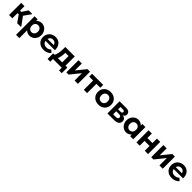

<svg xmlns="http://www.w3.org/2000/svg" viewBox="663 -2661 5097 5097"><g transform="rotate(45 3211.5 -112.5)"><path d="M365.7 0H503.5V-16.8L333.8 -248.5L470.3 -439.8V-456.5H340.7L197.5 -237.5ZM99 -194.5H253.3V-288.5H99ZM59.2 0H183V-325.5V-332.5V-456.5H59.2V-332.5V-325.5V-126V-111Z M686 240V-111V-125.5V-325.5L679 -332.5V-456.5H562.2V-332.5V-325.5V240ZM831.5 7.2Q872.8 7.2 911.4 -9.8Q950 -26.8 979.8 -57.8Q1009.5 -88.8 1027.4 -132.4Q1045.3 -176 1045.3 -229Q1045.3 -282 1027.6 -325.1Q1010 -368.3 980.6 -399.3Q951.3 -430.3 912.6 -447.4Q874 -464.5 831.5 -464.5Q795.5 -464.5 764.6 -454.4Q733.8 -444.3 710.5 -427Q687.3 -409.8 672.8 -387.9Q658.3 -366 656 -342V-234.5H686Q686 -260.8 694 -283.1Q702 -305.5 716.8 -321.6Q731.5 -337.7 752.6 -347Q773.8 -356.2 799.3 -356.2Q822.2 -356.2 843.1 -348.4Q864 -340.5 879.9 -324.5Q895.7 -308.5 904.9 -284.5Q914 -260.5 914 -228.5Q914 -198.5 905.4 -174.5Q896.7 -150.5 881.1 -133.5Q865.5 -116.5 844.5 -107.6Q823.5 -98.8 799 -98.8Q774.3 -98.8 753.4 -108.1Q732.5 -117.5 717.8 -134.4Q703 -151.3 694.5 -174.9Q686 -198.5 686 -226.8H651V-120.8Q656.8 -94.3 672.9 -70.9Q689 -47.5 712.9 -30.4Q736.8 -13.3 767.3 -3Q797.8 7.2 831.5 7.2Z M1356.8 7.2Q1423 7.2 1477.6 -15.9Q1532.3 -39 1568 -82.8L1498.5 -146Q1475.8 -119.3 1441.1 -105Q1406.5 -90.8 1366.8 -90.8Q1335.8 -90.8 1309.6 -100.4Q1283.5 -110 1265.4 -128.1Q1247.3 -146.3 1237.1 -172.3Q1227 -198.3 1227 -231.8Q1227 -262.8 1235.8 -287.4Q1244.5 -312 1259.9 -329.2Q1275.3 -346.5 1297.4 -355.7Q1319.5 -365 1346 -365Q1372.8 -365 1394 -356.5Q1415.2 -348 1430.4 -333.4Q1445.5 -318.7 1453.5 -299Q1461.5 -279.3 1461.5 -257.3V-221.8L1536.3 -274.5H1179.8V-200H1579.3V-225.7Q1579.3 -275.8 1563.8 -319.1Q1548.3 -362.5 1519 -395Q1489.8 -427.5 1447.3 -446Q1404.8 -464.5 1350.8 -464.5Q1300.8 -464.5 1256.5 -447.6Q1212.2 -430.8 1179.2 -399.9Q1146.2 -369 1127.4 -324.6Q1108.5 -280.3 1108.5 -225.3Q1108.5 -173 1126.7 -130.3Q1145 -87.5 1177.7 -56.9Q1210.5 -26.3 1256.1 -9.5Q1301.8 7.2 1356.8 7.2Z M1650.5 -88.3 1773 -85.3Q1785.8 -111.3 1795.6 -139.8Q1805.5 -168.3 1811.9 -200.9Q1818.3 -233.5 1821.8 -269.3Q1825.3 -305 1825.3 -345V-411.5L1750.5 -348H2032L1946 -411.5V-89.8H2069.8V-456.5H1714.2V-386.5Q1714.2 -337 1710.2 -294.5Q1706.2 -252 1698 -215.6Q1689.7 -179.3 1678 -147.9Q1666.2 -116.5 1650.5 -88.3ZM1607.2 101.7H1709V0H2038.5V101.7H2140.3V-108.5H1607.2Z M2211.2 0H2295.8L2586 -359.7L2519.7 -352.5V0H2643.5V-456.5H2547L2248.7 -87.5L2335 -94.8V-456.5H2211.2Z M2866.7 0H2990.5V-348H3137.5V-456.5H2719.7V-348H2866.7Z M3416 7.2Q3468.5 7.2 3513.6 -9.5Q3558.8 -26.2 3591.8 -57.2Q3624.8 -88.2 3643.6 -131.8Q3662.5 -175.3 3662.5 -228.8Q3662.5 -281.5 3644.4 -324.9Q3626.3 -368.3 3593.6 -399.4Q3561 -430.5 3515.5 -447.5Q3470 -464.5 3416 -464.5Q3362.8 -464.5 3317.5 -447.9Q3272.2 -431.3 3239.2 -400.4Q3206.2 -369.5 3187.4 -325.8Q3168.5 -282 3168.5 -228.8Q3168.5 -176 3187 -132.9Q3205.5 -89.8 3238.2 -58.4Q3271 -27 3316.5 -9.9Q3362 7.2 3416 7.2ZM3416 -97.5Q3388 -97.5 3366 -107.6Q3344 -117.8 3328.9 -135.6Q3313.8 -153.5 3306 -177.6Q3298.3 -201.8 3298.3 -228.8Q3298.3 -256.5 3306.3 -280.4Q3314.3 -304.2 3329.5 -321.6Q3344.8 -339 3366.4 -349Q3388 -359 3416 -359Q3444 -359 3465.6 -349.4Q3487.2 -339.7 3502.4 -322Q3517.5 -304.2 3525.1 -280.7Q3532.7 -257.2 3532.7 -228.8Q3532.7 -200.3 3524.7 -176.1Q3516.7 -152 3501.6 -134.5Q3486.5 -117 3464.9 -107.3Q3443.3 -97.5 3416 -97.5Z M3753.2 0H3999.3Q4091.8 0 4140.1 -35.6Q4188.5 -71.3 4188.5 -136.5Q4188.5 -168.8 4177 -191.1Q4165.5 -213.5 4145.1 -227.8Q4124.8 -242 4097.4 -248.4Q4070 -254.8 4038 -254.8V-246.3Q4059.3 -246.3 4078.5 -253Q4097.8 -259.8 4111.9 -272.6Q4126 -285.5 4134.4 -304.1Q4142.8 -322.8 4142.8 -347Q4142.8 -396 4106.8 -426.3Q4070.8 -456.5 4000.3 -456.5H3753.2ZM3877 -48V-410.3L3840.3 -366H3962.3Q3995 -366 4011.1 -355.5Q4027.3 -345 4027.3 -322.5Q4027.3 -299.8 4010.9 -289Q3994.5 -278.3 3962.8 -278.3H3840.3V-205.7H3975Q4017.3 -205.7 4038 -192.5Q4058.7 -179.3 4058.7 -148.5Q4058.7 -120.5 4038.4 -105.5Q4018 -90.5 3971.8 -90.5H3840.3Z M4605.7 0H4722.5V-325.5V-332.5V-456.5H4605.7V-332.5L4598.7 -325.5V-126L4605.7 -111ZM4453.2 7.2Q4487.7 7.2 4517.9 -3Q4548 -13.3 4571.9 -30.4Q4595.7 -47.5 4611.9 -70.9Q4628 -94.3 4633.8 -120.8V-226.8H4598.7Q4598.7 -198.5 4590.2 -174.9Q4581.7 -151.3 4567 -134.4Q4552.2 -117.5 4531.4 -108.1Q4510.5 -98.8 4485.8 -98.8Q4461.3 -98.8 4440.3 -107.6Q4419.3 -116.5 4403.6 -133.5Q4388 -150.5 4379.4 -174.5Q4370.8 -198.5 4370.8 -228.5Q4370.8 -260.5 4379.9 -284.5Q4389 -308.5 4404.9 -324.5Q4420.8 -340.5 4441.8 -348.4Q4462.8 -356.2 4485.5 -356.2Q4511 -356.2 4532.1 -347Q4553.2 -337.7 4568 -321.6Q4582.7 -305.5 4590.7 -283.1Q4598.7 -260.8 4598.7 -234.5H4628.8V-342Q4626.5 -366 4612 -387.9Q4597.5 -409.8 4574.2 -427Q4551 -444.3 4520.1 -454.4Q4489.2 -464.5 4453.2 -464.5Q4410.7 -464.5 4372.1 -447.4Q4333.5 -430.3 4304.1 -399.3Q4274.7 -368.3 4257.1 -325.1Q4239.5 -282 4239.5 -229Q4239.5 -176 4257.4 -132.4Q4275.2 -88.8 4305 -57.8Q4334.7 -26.8 4373.4 -9.8Q4412 7.2 4453.2 7.2Z M4900.8 -180.2H5211.3V-288.8H4900.8ZM4841.2 0H4965V-325.5V-332.5V-456.5H4841.2V-332.5V-325.5V-126V-111ZM5155 0H5278.8V-325.5V-332.5V-456.5H5155V-332.5V-325.5V-126V-111Z M5397.2 0H5481.8L5772 -359.7L5705.7 -352.5V0H5829.5V-456.5H5733L5434.7 -87.5L5521 -94.8V-456.5H5397.2Z M6168.8 7.2Q6235 7.2 6289.6 -15.9Q6344.3 -39 6380 -82.8L6310.5 -146Q6287.8 -119.3 6253.1 -105Q6218.5 -90.8 6178.8 -90.8Q6147.8 -90.8 6121.6 -100.4Q6095.5 -110 6077.4 -128.1Q6059.3 -146.3 6049.1 -172.3Q6039 -198.3 6039 -231.8Q6039 -262.8 6047.8 -287.4Q6056.5 -312 6071.9 -329.2Q6087.3 -346.5 6109.4 -355.7Q6131.5 -365 6158 -365Q6184.8 -365 6206 -356.5Q6227.2 -348 6242.4 -333.4Q6257.5 -318.7 6265.5 -299Q6273.5 -279.3 6273.5 -257.3V-221.8L6348.3 -274.5H5991.8V-200H6391.3V-225.7Q6391.3 -275.8 6375.8 -319.1Q6360.3 -362.5 6331 -395Q6301.8 -427.5 6259.3 -446Q6216.8 -464.5 6162.8 -464.5Q6112.8 -464.5 6068.5 -447.6Q6024.2 -430.8 5991.2 -399.9Q5958.2 -369 5939.4 -324.6Q5920.5 -280.3 5920.5 -225.3Q5920.5 -173 5938.7 -130.3Q5957 -87.5 5989.7 -56.9Q6022.5 -26.3 6068.1 -9.5Q6113.8 7.2 6168.8 7.2Z"/></g></svg>

Font: Tilda Sans VF
Style: Regular
Weight: 400
Designer: ParaType Ltd
Foundry: ParaType Ltd
Version: Version 1.010